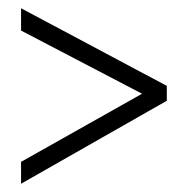

<svg xmlns="http://www.w3.org/2000/svg" viewBox="-20 -587 454 465"><path d="M31 -195 324 -360 31 -513V-567L384 -379V-343L31 -142Z"/></svg>

Font: Noto Sans Sinhala ExtraCondensed Light
Style: Regular
Weight: 300
Width: 2
Designer: Jelle Bosma - Monotype Design Team
Foundry: Monotype Imaging Inc.
Version: Version 2.006; ttfautohint (v1.8.4.7-5d5b)